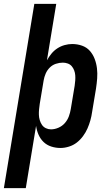

<svg xmlns="http://www.w3.org/2000/svg" viewBox="-53 -755 573 990"><path d="M-33 215 124 -735H237L189 -444Q199 -462 212 -478Q225 -494 242.5 -505.5Q260 -517 280 -522.5Q300 -528 319 -528Q346 -528 370 -519.5Q394 -511 410 -493Q426 -475 435 -451.5Q444 -428 447 -402.5Q450 -377 448 -350.5Q446 -324 442 -298L422 -178Q419 -156 413 -134.5Q407 -113 398 -92.5Q389 -72 375 -53Q361 -34 343 -20Q325 -6 302.5 1Q280 8 259 8Q234 8 211 0.5Q188 -7 171.5 -23Q155 -39 145.5 -61Q136 -83 133 -106L80 215ZM210 -88Q229 -88 248.5 -96.5Q268 -105 281.5 -120.5Q295 -136 302 -155Q309 -174 312 -193L332 -313Q334 -327 335 -340.5Q336 -354 335 -367Q334 -380 329.5 -392Q325 -404 317 -413.5Q309 -423 296.5 -427.5Q284 -432 271 -432Q253 -432 235 -426Q217 -420 203.5 -406.5Q190 -393 182.5 -375.5Q175 -358 172 -340L152 -220Q150 -206 148.5 -191.5Q147 -177 147.5 -163Q148 -149 152 -135.5Q156 -122 163.5 -111Q171 -100 183.5 -94Q196 -88 210 -88Z"/></svg>

Font: Iosevka Term Curly
Style: Bold Italic
Weight: 700
Italic angle: -9°
Designer: Belleve Invis
Foundry: Belleve Invis
Version: Version 32.3.0